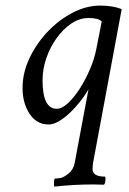

<svg xmlns="http://www.w3.org/2000/svg" viewBox="-20 -445 468 694"><path d="M175.8 229.5Q174.8 224.6 175.3 212.4Q175.8 200.2 179.7 200.2Q184.6 200.2 189.5 199.7Q194.3 199.2 199.2 198.2Q210 196.3 227.5 182.6Q245.1 168.9 250 143.6L299.8 -122.1Q282.2 -91.8 256.8 -62.5Q231.4 -33.2 204.6 -14.2Q177.7 4.9 155.3 4.9Q112.3 4.9 86.9 -33.7Q61.5 -72.3 61.5 -127Q61.5 -181.6 86.4 -234.4Q111.3 -287.1 151.9 -330.1Q192.4 -373 242.2 -398.9Q292 -424.8 341.8 -424.8Q387.7 -424.8 419.9 -412.1L316.4 143.6Q315.4 151.4 314.9 156.7Q314.5 162.1 314.5 166Q314.5 193.4 359.4 193.4Q361.3 193.4 361.3 199.2Q361.3 214.8 356.4 222.7L317.4 221.7Q283.2 221.7 247.6 223.6Q211.9 225.6 175.8 229.5ZM184.6 -51.8Q204.1 -51.8 226.1 -72.3Q248 -92.8 268.6 -125Q289.1 -157.2 305.2 -194.8Q321.3 -232.4 328.1 -267.6L347.7 -367.2Q335.9 -379.9 299.8 -379.9Q267.6 -379.9 237.8 -359.9Q208 -339.8 184.6 -307.1Q161.1 -274.4 147.5 -234.9Q133.8 -195.3 133.8 -155.3Q133.8 -51.8 184.6 -51.8Z"/></svg>

Font: Crimson Text
Style: Italic
Weight: 400
Italic angle: -11°
Designer: Sebastian Kosch
Foundry: Sebastian Kosch
Version: Version 1.100; ttfautohint (v1.8.4)